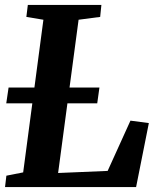

<svg xmlns="http://www.w3.org/2000/svg" viewBox="-20 -763 648 783"><path d="M0.5 0 6 -46.5 74.5 -60 157 -682.5 87.5 -694 93.5 -743H393.5L388.5 -694L300.5 -682.5L217 -57.5L419 -66L512 -271L587 -261L535 0ZM5.5 -341.5 15 -406H385.5L376.5 -341.5Z"/></svg>

Font: Merriweather 20pt
Style: Bold Italic
Weight: 700
Italic angle: -7.8°
Version: Version 2.101